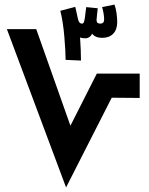

<svg xmlns="http://www.w3.org/2000/svg" viewBox="-20 -817 649 837"><path d="M589 -496V-390L467 -391L268 0L10 -690H138L287 -269L402 -496ZM491 -721Q491 -688 473.5 -670Q456 -652 426 -652Q395 -652 382 -670Q371 -650 351 -650Q337 -650 329 -654Q333 -597 333 -553L266 -556Q266 -592 260.5 -657Q255 -722 243 -770L308 -787V-788L320 -734Q324 -714 338 -714Q344 -714 347 -724Q350 -734 353 -764L356 -786L406 -781L401 -732V-729Q401 -714 417 -714Q434 -714 434 -732Q434 -743 431.5 -758.5Q429 -774 425 -786L479 -797Q485 -782 488 -759.5Q491 -737 491 -721Z"/></svg>

Font: Noto Sans Arabic Cond
Style: Bold
Weight: 700
Width: 3
Designer: Nadine Chahine
Foundry: Monotype Imaging Inc.
Version: Version 1.001